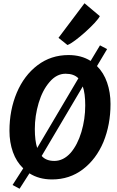

<svg xmlns="http://www.w3.org/2000/svg" viewBox="-20 -1093 718 1177"><path d="M100 64 57 41 122.5 -61Q80.5 -101 59.2 -160.8Q38 -220.5 38 -291Q38 -418.5 83 -525Q128 -631 210.2 -693.2Q292.5 -755.5 400 -755.5Q478.5 -755.5 535.5 -719.5L593 -815L636.5 -792L574.5 -688Q615.5 -647.5 636.5 -587Q657.5 -526.5 657.5 -455.5Q657.5 -329 614 -222.5Q569.5 -117 488 -55Q406.5 7 299 7Q219 7 160.5 -30.5ZM208 -186 460.5 -613Q433 -641 382 -641Q327 -641 284 -590.5Q240.5 -540.5 217 -461.8Q193.5 -383 193.5 -302Q193.5 -230.5 208 -186ZM313 -106.5Q368.5 -106.5 413 -156Q455.5 -205.5 479 -284Q502.5 -362.5 502.5 -447Q502.5 -520 487.5 -563L235.5 -137Q262 -106.5 313 -106.5ZM393.5 -817 338.5 -861 498 -1073 592 -994Q584.5 -979 559.8 -952.2Q535 -925.5 503 -896.8Q471 -868 441.2 -845.8Q411.5 -823.5 393.5 -817Z"/></svg>

Font: Merriweather Sans Italic
Style: Bold
Weight: 700
Italic angle: -7.5°
Designer: Eben Sorkin
Foundry: Eben Sorkin
Version: Version 1.008; ttfautohint (v1.7.19-72a1) -l 8 -r 50 -G 200 